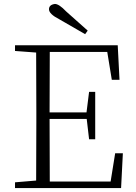

<svg xmlns="http://www.w3.org/2000/svg" viewBox="-20 -952 686 972"><path d="M424 -797 411 -779Q345 -817 281 -854Q228 -881 228 -905Q228 -928 258 -932Q279 -932 315 -894Q367 -848 424 -797ZM546 -548 523 -689H232Q231 -548 231 -383H418L431 -487H462V-247H431L419 -350H231Q231 -172 232 -33H540L563 -176H602L593 0H56V-29L163 -38Q164 -185 164 -333V-390Q164 -539 163 -686L56 -694V-723H576L585 -548Z"/></svg>

Font: Minh Nguyen ExtraLight
Style: Regular
Weight: 250
Designer: Ryoko NISHIZUKA 西塚涼子 (kana & ideographs); Frank Grießhammer (Latin, Greek & Cyrillic); Wenlong ZHANG 张文龙 (bopomofo); San
Foundry: Adobe
Version: Version 1.100;July 7, 2023;FontCreator 14.0.0.2814 64-bit